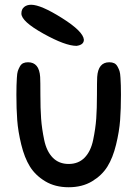

<svg xmlns="http://www.w3.org/2000/svg" viewBox="-20 -777 583 808"><path d="M149 -453Q150 -434 150 -377Q150 -320 153 -278Q156 -236 166 -188Q176 -140 202 -113.5Q228 -87 269 -87Q310 -87 336 -113.5Q362 -140 372 -188Q382 -236 385 -278Q388 -320 388 -377Q388 -434 389 -453Q393 -515 440 -515Q452 -515 460.5 -511Q469 -507 474.5 -497Q480 -487 483 -478Q486 -469 487 -449.5Q488 -430 488.5 -417.5Q489 -405 489 -378Q489 -319 485.5 -271.5Q482 -224 468.5 -168.5Q455 -113 432 -76Q409 -39 367.5 -14Q326 11 269 11Q212 11 170.5 -14Q129 -39 106 -76Q83 -113 69.5 -168.5Q56 -224 52.5 -271.5Q49 -319 49 -378Q49 -405 49.5 -417.5Q50 -430 51 -449.5Q52 -469 55 -478Q58 -487 63.5 -497Q69 -507 77.5 -511Q86 -515 98 -515Q145 -515 149 -453ZM302 -584Q255 -584 162.5 -635.5Q70 -687 70 -720Q70 -738 81.5 -747.5Q93 -757 111 -757Q152 -757 241 -701Q330 -645 333 -610Q333 -588 302 -584Z"/></svg>

Font: Sniglet
Style: Regular
Weight: 400
Designer: Haley Fiege
Foundry: Haley Fiege, Pablo Impallari, Brenda Gallo
Version: Version 2.000